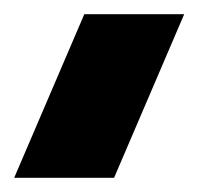

<svg xmlns="http://www.w3.org/2000/svg" viewBox="-40 -48 280 271"><path d="M-20 203 79 -28H220L121 203Z"/></svg>

Font: MuseoModerno Thin
Style: Bold
Weight: 700
Version: Version 1.003